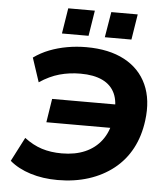

<svg xmlns="http://www.w3.org/2000/svg" viewBox="-61 -970 902 1035"><g transform="rotate(5 390.5 -452.5)"><path d="M289 11Q209 11 142 -10Q75 -31 29 -70L96 -200Q142 -165 190.5 -149.5Q239 -134 299 -134Q371 -134 425 -157.5Q479 -181 513 -226Q547 -271 558 -336L579 -294H202L222 -422H597L562 -370Q570 -437 549.5 -481.5Q529 -526 482 -548.5Q435 -571 363 -571Q303 -571 249.5 -556Q196 -541 142 -505L99 -635Q138 -663 183 -680.5Q228 -698 278.5 -707Q329 -716 382 -716Q505 -716 588.5 -671.5Q672 -627 709.5 -544.5Q747 -462 732 -349Q721 -264 685.5 -197.5Q650 -131 591.5 -84.5Q533 -38 456.5 -13.5Q380 11 289 11ZM476 -778 499 -916H642L620 -778ZM244 -778 266 -916H410L388 -778Z"/></g></svg>

Font: Nunito Sans 10pt SemiExpanded ExtraBold
Style: Italic
Weight: 800
Width: 6
Italic angle: -9°
Designer: Vernon Adams
Foundry: Vernon Adams
Version: Version 3.101;gftools[0.9.27]